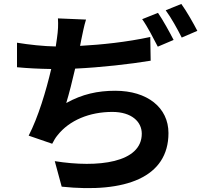

<svg xmlns="http://www.w3.org/2000/svg" viewBox="-20 -885 1040 971"><path d="M779 -820 699 -788C727 -749 757 -689 778 -649L858 -683C839 -720 804 -784 779 -820ZM897 -865 818 -833C846 -795 878 -737 899 -695L978 -729C960 -764 924 -828 897 -865ZM66 -669V-545C117 -540 176 -537 239 -536C213 -425 173 -292 125 -199L244 -158C253 -175 260 -188 271 -201C331 -277 433 -319 548 -319C646 -319 697 -269 697 -209C697 -62 476 -35 257 -70L292 59C615 93 832 12 832 -212C832 -341 725 -426 563 -426C474 -426 396 -409 315 -364C330 -413 346 -477 360 -538C490 -544 639 -561 742 -578L740 -698C620 -672 494 -659 385 -653L391 -684C398 -716 404 -751 415 -786L273 -792C275 -759 274 -733 268 -691L262 -650C201 -651 126 -659 66 -669Z"/></svg>

Font: Noto Sans Mono CJK HK
Style: Bold
Weight: 700
Designer: Ryoko NISHIZUKA 西塚涼子 (kana, bopomofo & ideographs); Paul D. Hunt (Latin, Greek & Cyrillic); Sandoll Communications 산돌커뮤니
Foundry: Adobe
Version: Version 2.004;hotconv 1.0.118;makeotfexe 2.5.65603